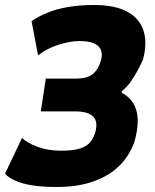

<svg xmlns="http://www.w3.org/2000/svg" viewBox="-42 -736 618 767"><path d="M185 11Q132 11 90.5 5Q49 -1 20 -14Q-9 -27 -22 -42L46 -185Q66 -165 108 -149.5Q150 -134 201 -134Q249 -134 276.5 -142.5Q304 -151 318 -167.5Q332 -184 339 -209Q350 -249 330.5 -270Q311 -291 257 -291H121L141 -422H261Q307 -422 329 -440.5Q351 -459 361 -494Q368 -518 361.5 -535.5Q355 -553 334 -562.5Q313 -572 275 -572Q239 -572 192.5 -557.5Q146 -543 110 -515L84 -652Q111 -670 147 -685Q183 -700 230 -708Q277 -716 333 -716Q418 -716 467 -689Q516 -662 531.5 -613Q547 -564 529 -497Q520 -477 507 -453Q494 -429 478.5 -407.5Q463 -386 444 -371L445 -365Q490 -341 503 -294Q516 -247 496 -173Q477 -116 436 -75Q395 -34 332 -11.5Q269 11 185 11Z"/></svg>

Font: Nunito Sans 7pt Condensed Black
Style: Italic
Weight: 900
Width: 3
Italic angle: -9°
Designer: Vernon Adams
Foundry: Vernon Adams
Version: Version 3.101;gftools[0.9.27]